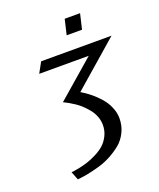

<svg xmlns="http://www.w3.org/2000/svg" viewBox="-131 -665 715 861"><g transform="rotate(-20 226.5 -234.5)"><path d="M75.2 0ZM264.6 -510.3ZM281.7 -583H355L337.9 -510.3H264.6ZM326.2 -390.1H89.8L117.2 -439.9H453.1L234.9 -250Q251 -240.2 265.9 -229.5Q280.8 -218.8 298.6 -201.9Q316.4 -185.1 329.3 -167.5Q342.3 -149.9 351.1 -126.7Q359.9 -103.5 359.9 -80.1Q359.9 -44.4 345 -14.2Q330.1 16.1 306.4 35.4Q282.7 54.7 254.2 69.8Q225.6 85 196.8 93Q168 101.1 144.5 106Q120.1 110.8 105.5 112.3L90.8 113.8L75.2 74.2Q79.6 73.7 86.9 73Q94.2 72.3 115.5 67.9Q136.7 63.5 156 57.1Q175.3 50.8 199 38.8Q222.7 26.9 239.5 12Q256.3 -2.9 268.1 -26.4Q279.8 -49.8 279.8 -77.1Q279.8 -97.7 272.5 -117.2Q265.1 -136.7 253.2 -151.9Q241.2 -167 227.1 -180.7Q212.9 -194.3 198.7 -203.9Q184.6 -213.4 172.6 -220.2Q160.6 -227.1 153.3 -230.5L146 -233.9Z"/></g></svg>

Font: Pfennig
Style: Italic
Weight: 500
Italic angle: -13°
Version: Version 20120410 ; ttfautohint (v0.8)